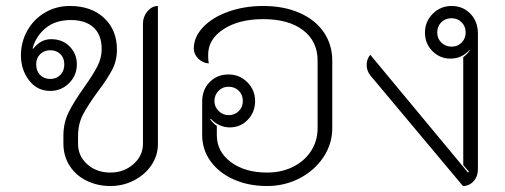

<svg xmlns="http://www.w3.org/2000/svg" viewBox="-20 -613 1688 642"><path d="M192 -134V-159Q192 -202 209.5 -237.5Q227 -273 262 -322Q291 -363 305.5 -391Q320 -419 320 -449Q320 -496 293 -521Q266 -546 217 -546Q165 -546 132.5 -519Q100 -492 89 -451L91 -450Q116 -482 151 -482Q189 -482 213 -457.5Q237 -433 237 -398Q237 -361 211 -335Q185 -309 148 -309Q104 -309 77 -344.5Q50 -380 50 -428Q50 -472 71 -510Q92 -548 129.5 -570.5Q167 -593 214 -593Q285 -593 328 -553Q371 -513 371 -447Q371 -410 355 -379.5Q339 -349 308 -308Q275 -263 258 -231Q241 -199 241 -158V-132Q241 -91 272 -63.5Q303 -36 349 -36Q394 -36 426 -64Q458 -92 458 -132V-534Q458 -557 473 -575Q488 -593 508 -593V-131Q508 -93 486.5 -61Q465 -29 428.5 -10Q392 9 349 9Q306 9 270 -8.5Q234 -26 213 -58.5Q192 -91 192 -134ZM195 -398Q195 -419 182 -432Q169 -445 148 -445Q128 -445 114.5 -432Q101 -419 101 -398Q101 -376 114 -362.5Q127 -349 148 -349Q169 -349 182 -362.5Q195 -376 195 -398Z M656 -161V-273Q656 -313 681 -338.5Q706 -364 744 -364Q781 -364 807 -338Q833 -312 833 -275Q833 -238 808.5 -212.5Q784 -187 748 -187Q730 -187 713 -195Q696 -203 685 -216L683 -214Q691 -202 705 -192V-161Q705 -106 752 -71Q799 -36 873 -36Q921 -36 959.5 -55Q998 -74 1020 -108Q1042 -142 1042 -184V-410Q1042 -475 993.5 -512Q945 -549 860 -549Q779 -549 727.5 -515.5Q676 -482 676 -430Q676 -411 678 -401Q658 -402 643 -417Q628 -432 628 -451Q628 -489 659 -522Q690 -555 743.5 -574Q797 -593 860 -593Q929 -593 981.5 -570Q1034 -547 1062.5 -505.5Q1091 -464 1091 -410V-184Q1091 -132 1061.5 -87.5Q1032 -43 982 -17Q932 9 873 9Q811 9 761.5 -13Q712 -35 684 -74Q656 -113 656 -161ZM792 -275Q792 -296 778.5 -309.5Q765 -323 744 -323Q724 -323 710.5 -309Q697 -295 697 -275Q697 -256 711 -242Q725 -228 744 -228Q765 -228 778.5 -241.5Q792 -255 792 -275Z M1219 -360Q1206 -376 1206 -396Q1206 -415 1218 -430L1545 -36L1548 -39L1529 -61V-422Q1543 -432 1551 -445L1550 -446Q1524 -417 1486 -417Q1451 -417 1426 -442Q1401 -467 1401 -504Q1401 -541 1427 -567Q1453 -593 1490 -593Q1528 -593 1553 -567Q1578 -541 1578 -501V-47Q1578 -23 1563.5 -7Q1549 9 1528 9ZM1537 -504Q1537 -525 1523.5 -538.5Q1510 -552 1490 -552Q1469 -552 1455.5 -538.5Q1442 -525 1442 -504Q1442 -484 1456 -470.5Q1470 -457 1490 -457Q1510 -457 1523.5 -470.5Q1537 -484 1537 -504Z"/></svg>

Font: K2D Thin
Style: Regular
Weight: 100
Designer: Katatrad Aksorn Co.,Ltd.
Foundry: Cadson Demak Co.,Ltd.
Version: Version 1.000; ttfautohint (v1.6)